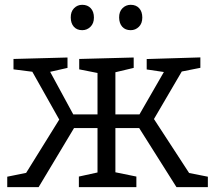

<svg xmlns="http://www.w3.org/2000/svg" viewBox="-20 -767 888 787"><path d="M9.7 0V-42.7L96.7 -60.3L81.3 -49L232 -291.7L228 -267.7L105.3 -485.7L125.3 -471.3L35.3 -482.7V-525.3L256.7 -531.3V-488.7L174 -470L181 -481L286.3 -287L268.3 -298H394.7L379.7 -284.3V-482.7L392.7 -465.3L304.7 -482.7V-525.3L528 -531.3V-488.7L442.3 -468.3L453 -482.7V-284.3L438 -298H563.7L545.3 -287L657 -481L664 -470L581.3 -482.3V-525L801.3 -531.7V-489L712 -471.3L732 -485.7L604 -267L603.3 -291L761 -49L746.3 -59.7L832 -42.7V0H703.3L544.7 -251.3L561.3 -242H438L453 -252V-45.7L442.3 -63L539 -43.3V0H303.3V-43.3L391.7 -62.7L379.7 -45.7V-252L394.7 -242H270.7L289 -251.3L138.3 0ZM515.7 -643.3Q493.7 -643.3 481.2 -657.2Q468.7 -671 468.3 -695Q468 -719.3 482 -733.3Q496 -747.3 515.7 -747.3Q537.7 -747.3 550.5 -733.3Q563.3 -719.3 563.3 -695Q563.3 -671 549.3 -657.2Q535.3 -643.3 515.7 -643.3ZM317 -643.3Q295.3 -643.3 282.8 -657.2Q270.3 -671 270 -695Q269.7 -719.3 283.5 -733.3Q297.3 -747.3 317 -747.3Q339 -747.3 352 -733.3Q365 -719.3 365 -695Q365 -671 350.8 -657.2Q336.7 -643.3 317 -643.3Z"/></svg>

Font: Bitter Thin
Style: Regular
Weight: 100
Designer: Sol Matas, and Bitter project Authors
Foundry: Sol Matas
Version: Version 2.002